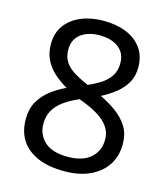

<svg xmlns="http://www.w3.org/2000/svg" viewBox="-110 -810 791 906"><g transform="rotate(15 286.0 -357.0)"><path d="M285 -724Q348 -724 396 -704.5Q444 -685 471.5 -647Q499 -609 499 -553Q499 -510 480.5 -478Q462 -446 431 -421.5Q400 -397 363 -378Q407 -357 443 -330.5Q479 -304 500.5 -269Q522 -234 522 -185Q522 -125 493 -81.5Q464 -38 411.5 -14Q359 10 288 10Q211 10 157.5 -13Q104 -36 76.5 -78.5Q49 -121 49 -182Q49 -231 69.5 -267Q90 -303 124 -329Q158 -355 197 -373Q162 -393 133.5 -418.5Q105 -444 88.5 -477Q72 -510 72 -554Q72 -609 100 -646.5Q128 -684 176 -704Q224 -724 285 -724ZM135 -181Q135 -129 172 -94.5Q209 -60 286 -60Q359 -60 397.5 -94.5Q436 -129 436 -184Q436 -219 417.5 -245.5Q399 -272 365.5 -293Q332 -314 286 -331L270 -337Q226 -318 196 -296Q166 -274 150.5 -246Q135 -218 135 -181ZM284 -653Q229 -653 193.5 -626.5Q158 -600 158 -550Q158 -513 175.5 -488Q193 -463 223 -445.5Q253 -428 289 -412Q324 -427 351.5 -445Q379 -463 395.5 -488.5Q412 -514 412 -550Q412 -600 377 -626.5Q342 -653 284 -653Z"/></g></svg>

Font: Noto Sans Myanmar
Style: Regular
Weight: 400
Designer: Monotype Design Team
Foundry: Monotype Imaging Inc.
Version: Version 2.107